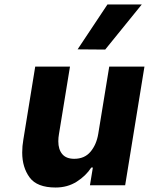

<svg xmlns="http://www.w3.org/2000/svg" viewBox="-20 -826 664 856"><path d="M538 0H381L394 -79H387Q363 -42 322 -16Q281 10 228 10Q145 10 112 -35Q79 -80 79 -146Q79 -175 84 -203L137 -529H292L243 -229Q240 -213 240 -196Q240 -160 257.5 -139Q275 -118 311 -118Q357 -118 383.5 -149.5Q410 -181 418 -229L467 -529H624ZM326 -606 459 -806H612L449 -605Z"/></svg>

Font: Be Vietnam ExtraBold
Style: Italic
Weight: 800
Italic angle: -9.778°
Designer: Gabriel Lam
Foundry: TypeRant
Version: Version 3.000